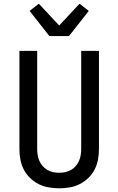

<svg xmlns="http://www.w3.org/2000/svg" viewBox="-20 -1010 640 1038"><path d="M300 8Q271 8 242.5 3Q214 -2 188.5 -15Q163 -28 142 -48.5Q121 -69 108 -94.5Q95 -120 90 -148.5Q85 -177 85 -206V-735H181V-206Q181 -190 183.5 -173Q186 -156 192.5 -141Q199 -126 210 -113Q221 -100 235.5 -91.5Q250 -83 266.5 -79.5Q283 -76 300 -76Q317 -76 333.5 -79.5Q350 -83 364.5 -91.5Q379 -100 390 -113Q401 -126 407.5 -141Q414 -156 416.5 -173Q419 -190 419 -206V-735H515V-206Q515 -177 510 -148.5Q505 -120 492 -94.5Q479 -69 458 -48.5Q437 -28 411.5 -15Q386 -2 357.5 3Q329 8 300 8ZM247 -815 140 -951 190 -990 300 -872 410 -990 460 -951 353 -815Z"/></svg>

Font: Iosevka Fixed Curly Md Ex
Style: Regular
Weight: 500
Width: 7
Monospace: yes
Designer: Belleve Invis
Foundry: Belleve Invis
Version: Version 30.1.2